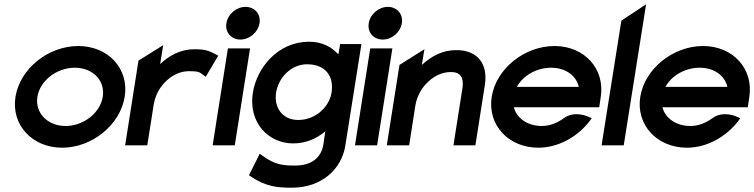

<svg xmlns="http://www.w3.org/2000/svg" viewBox="-20 -676 3508 893"><path d="M269 11C408 11 539 -95 560 -226C581 -357 483 -462 344 -462C205 -462 73 -357 52 -226C31 -95 130 11 269 11ZM328 -361C412 -361 470 -301 458 -226C446 -151 369 -90 285 -90C201 -90 142 -151 154 -226C166 -301 244 -361 328 -361Z M665 0 695 -190C703 -238 727 -276 756 -302C782 -326 817 -345 860 -345C904 -345 908 -340 923 -329L937 -319L995 -417L982 -424C957 -436 943 -447 884 -447C819 -447 766 -417 725 -378L739 -466L624 -394L562 0Z M1098 -492C1140 -492 1180 -525 1187 -568C1194 -611 1164 -644 1122 -644C1080 -644 1040 -611 1033 -568C1026 -525 1056 -492 1098 -492ZM1072 0 1143 -451H1040L969 0Z M1343 -9C1404 -9 1453 -32 1493 -65L1484 -4C1474 59 1427 94 1353 94C1301 94 1260 92 1202 49L1188 39L1138 139L1147 145C1217 193 1274 197 1337 197C1483 197 1570 104 1586 2L1661 -471H1562L1554 -423C1524 -456 1480 -482 1418 -482C1273 -482 1175 -362 1156 -245C1134 -104 1230 -9 1343 -9ZM1408 -377C1493 -377 1534 -323 1522 -245C1512 -181 1450 -118 1367 -118C1290 -118 1254 -180 1264 -245C1275 -316 1335 -377 1408 -377Z M1760 -492C1802 -492 1842 -525 1849 -568C1856 -611 1826 -644 1784 -644C1742 -644 1702 -611 1695 -568C1688 -525 1718 -492 1760 -492ZM1734 0 1805 -451H1702L1631 0Z M1883 0 1912 -186C1920 -234 1945 -272 1974 -298C2000 -322 2035 -341 2078 -341C2123 -341 2138 -313 2131 -267L2089 0H2191L2235 -280C2250 -374 2206 -443 2102 -443C2037 -443 1984 -413 1942 -374L1954 -447L1838 -374L1779 0Z M2484 11C2575 11 2664 -38 2721 -111L2732 -126L2717 -133C2716 -133 2653 -164 2602 -126C2572 -104 2537 -90 2500 -90C2434 -90 2383 -126 2370 -177H2767L2774 -224C2795 -356 2698 -462 2559 -462C2420 -462 2288 -357 2267 -226C2246 -95 2345 11 2484 11ZM2543 -361C2610 -361 2660 -325 2672 -272H2384C2412 -324 2475 -361 2543 -361Z M2881 0 2985 -656 2870 -580 2778 0Z M3175 11C3266 11 3355 -38 3412 -111L3423 -126L3408 -133C3407 -133 3344 -164 3293 -126C3263 -104 3228 -90 3191 -90C3125 -90 3074 -126 3061 -177H3458L3465 -224C3486 -356 3389 -462 3250 -462C3111 -462 2979 -357 2958 -226C2937 -95 3036 11 3175 11ZM3234 -361C3301 -361 3351 -325 3363 -272H3075C3103 -324 3166 -361 3234 -361Z"/></svg>

Font: Charger Pro
Style: BlkObl
Weight: 900
Designer: Jasper
Foundry: Cannot Into Space Fonts
Version: Version 1.09